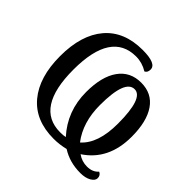

<svg xmlns="http://www.w3.org/2000/svg" viewBox="-191 -903 1121 1121"><g transform="rotate(45 370.0 -342.0)"><path d="M545.9 -38.1Q580.6 -13.2 623 -13.2Q669.9 -13.2 694.8 -43Q715.8 -33.2 715.8 -9.8Q715.8 10.7 689.5 25.9Q663.1 41 622.1 41Q534.2 41 466.8 -2Q418.9 9.8 371.1 9.8Q219.2 9.8 137.7 -87.6Q56.2 -185.1 56.2 -358.9Q56.2 -533.2 137.9 -629.2Q219.7 -725.1 372.1 -725.1Q485.8 -725.1 485.8 -676.8Q485.8 -651.4 467.8 -643.1Q422.4 -670.9 372.1 -670.9Q167 -670.9 167 -357.9Q167 -43.9 371.1 -43.9Q399.4 -43.9 414.1 -47.9Q312 -160.6 312 -317.9Q312 -445.3 361.3 -514.6Q410.6 -584 501 -584Q590.3 -584 637.7 -515.4Q685.1 -446.8 685.1 -320.8Q685.1 -129.4 545.9 -38.1ZM495.1 -84Q574.2 -153.8 574.2 -317.9Q574.2 -529.8 501 -529.8Q422.9 -529.8 422.9 -320.8Q422.9 -178.2 495.1 -84Z"/></g></svg>

Font: Droid Serif
Style: Regular
Weight: 400
Designer: Monotype Design team
Foundry: Monotype Imaging Inc.
Version: Version 1.03